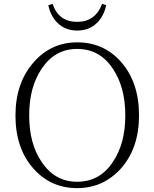

<svg xmlns="http://www.w3.org/2000/svg" viewBox="-20 -958 799 993"><path d="M379 15C469 15 544 -19 605 -86C668 -157 699 -248 699 -361C699 -476 668 -568 605 -639C545 -706 470 -739 379 -739C290 -739 215 -705 155 -637C92 -566 60 -474 60 -361C60 -247 91 -155 154 -85C214 -18 289 15 379 15ZM379 -18C302 -18 241 -52 195 -121C152 -184 131 -264 131 -361C131 -458 152 -538 195 -602C241 -671 302 -705 379 -705C457 -705 519 -671 564 -602C607 -538 628 -458 628 -361C628 -264 607 -184 564 -121C519 -52 457 -18 379 -18ZM379 -800C422 -800 457 -814 484 -842C507 -866 522 -896 529 -931L508 -938C485 -876 442 -845 379 -845C315 -845 273 -876 252 -938L230 -931C237 -896 252 -866 275 -842C302 -814 337 -800 379 -800Z"/></svg>

Font: AllPunType ExtraLight
Style: Regular
Weight: 280
Version: 1.0